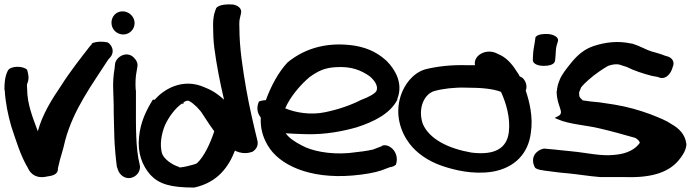

<svg xmlns="http://www.w3.org/2000/svg" viewBox="-23 -760 3129 863"><path d="M-3 -356H-2C2 -295 13 -243 28 -191C49 -129 69 -60 103 -4C105 1 125 49 190 33C208 31 237 25 237 2C237 1 237 -5 240 -15C248 -53 260 -82 270 -129C308 -270 392 -381 464 -493L473 -503C494 -528 480 -557 462 -569C443 -574 412 -575 390 -565V-562L381 -552C342 -502 291 -437 253 -377C211 -315 168 -248 147 -170C124 -232 99 -293 99 -360C99 -366 97 -379 99 -383C112 -411 101 -436 99 -446C84 -464 24 -466 12 -442C-3 -413 -3 -376 -3 -359Z M478 -658C478 -627 503 -605 531 -605C559 -605 582 -628 582 -656C582 -685 557 -709 528 -709C497 -709 478 -684 478 -658ZM486 -352C486 -332 488 -311 488 -289C488 -267 488 -242 489 -217L491 -141C492 -104 498 -41 502 -13V-11C504 -6 505 -5 507 3C511 16 520 25 526 30C563 59 615 23 605 -20C586 -92 588 -200 588 -289V-355H587C585 -386 586 -415 591 -439L594 -457C598 -474 591 -487 584 -495C553 -536 500 -508 494 -473V-472L492 -452C487 -424 484 -389 486 -352Z M602 -144C594 -74 616 -16 653 26C692 67 742 83 849 83H850C957 60 1006 -13 1033 -83C1043 -78 1060 -71 1081 -72C1093 -72 1103 -75 1112 -78C1134 -92 1139 -112 1133 -132C1116 -202 1098 -279 1084 -358C1069 -446 1053 -542 1053 -636V-637C1052 -656 1053 -669 1055 -677L1060 -699C1067 -723 1043 -738 1021 -740H1020C998 -741 958 -740 948 -722L940 -698C936 -680 934 -661 935 -634C935 -611 936 -580 940 -547C950 -469 966 -389 984 -312C962 -332 936 -352 900 -366C793 -416 704 -350 673 -312H664C636 -267 608 -212 602 -144ZM705 -71C694 -111 703 -159 718 -196C735 -234 765 -274 794 -294H802V-300C816 -309 821 -309 829 -305C847 -295 875 -269 889 -245L920 -198C926 -190 930 -184 940 -170C923 -117 894 -55 862 -26C853 -20 776 -1 781 -10C750 -19 713 -46 705 -71Z M1141 -304C1127 -273 1136 -248 1149 -232C1147 -183 1158 -145 1180 -107C1231 -19 1366 45 1561 29C1618 24 1661 16 1691 6L1728 -8C1743 -10 1751 -15 1755 -19L1756 -18C1769 -53 1753 -84 1734 -97C1722 -106 1709 -110 1694 -105L1693 -103L1654 -88C1630 -82 1592 -77 1544 -72C1456 -65 1377 -82 1334 -106C1303 -122 1278 -138 1261 -161C1286 -159 1318 -158 1349 -157C1441 -154 1521 -171 1581 -188C1658 -213 1731 -249 1763 -312V-316C1791 -387 1751 -450 1715 -486C1683 -515 1642 -543 1570 -555C1428 -576 1331 -530 1269 -479C1228 -435 1195 -373 1172 -310C1156 -309 1147 -306 1141 -304ZM1259 -273C1280 -323 1326 -378 1369 -414C1407 -441 1436 -455 1485 -458C1559 -463 1601 -443 1639 -417C1663 -396 1678 -372 1669 -351C1662 -339 1635 -324 1603 -312H1602C1558 -289 1502 -269 1440 -256C1375 -242 1307 -253 1259 -273Z M1778 -329C1751 -245 1778 -166 1818 -114C1849 -73 1900 -36 1965 -14C2021 5 2103 25 2189 12C2291 -5 2352 -71 2363 -163C2374 -233 2357 -303 2340 -353C2349 -374 2339 -400 2323 -412H2321L2312 -418C2310 -423 2307 -429 2302 -435C2286 -461 2261 -496 2225 -513L2212 -519C2163 -545 2103 -511 2112 -467H2075C2006 -469 1942 -462 1887 -448C1832 -431 1794 -379 1778 -329ZM1877 -204C1854 -274 1884 -338 1930 -351C1966 -361 2020 -368 2072 -366H2073C2141 -366 2193 -361 2229 -347C2252 -296 2272 -230 2264 -165C2255 -96 2205 -61 2097 -74C1992 -92 1906 -135 1877 -204Z M2372 -490C2372 -474 2393 -464 2421 -464C2441 -464 2470 -468 2472 -488C2472 -495 2474 -499 2474 -509C2475 -520 2475 -536 2478 -552L2484 -572C2492 -595 2462 -605 2442 -607H2441C2422 -608 2394 -607 2384 -593L2380 -566C2377 -549 2374 -533 2373 -515L2372 -493Z M2383 -5C2397 4 2414 5 2414 5L2431 8H2433C2459 11 2489 16 2529 19C2572 23 2625 32 2676 36H2789C2915 40 2986 10 3027 -39C3040 -54 3059 -80 3062 -107V-113C3057 -157 3027 -184 2997 -201C2971 -219 2942 -230 2899 -247C2850 -265 2798 -280 2738 -290L2671 -300C2646 -302 2611 -306 2596 -309C2582 -324 2580 -321 2580 -345L2589 -367C2592 -372 2611 -393 2645 -420C2679 -446 2706 -462 2713 -465C2737 -472 2746 -472 2760 -470L2794 -459C2828 -442 2868 -429 2907 -419L2934 -414C2969 -397 2994 -430 3001 -460C3007 -472 3007 -493 2984 -504C2979 -506 2976 -507 2968 -509L2949 -516C2935 -521 2918 -525 2905 -529C2881 -536 2857 -552 2819 -564H2816C2753 -578 2697 -570 2645 -553C2606 -540 2575 -515 2547 -481C2520 -448 2501 -423 2493 -402C2485 -384 2481 -366 2480 -351H2479V-350C2479 -279 2519 -254 2484 -237L2470 -230L2484 -224C2535 -201 2615 -197 2671 -183C2723 -171 2781 -155 2833 -140C2846 -131 2849 -129 2853 -118C2833 -90 2798 -69 2740 -64C2678 -57 2618 -73 2545 -80C2507 -83 2475 -88 2445 -90L2426 -92C2419 -93 2401 -87 2392 -78C2366 -58 2370 -25 2383 -5Z"/></svg>

Font: Stray Cat
Style: ExBlkExt
Weight: 1000
Version: Version 1.0